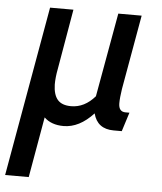

<svg xmlns="http://www.w3.org/2000/svg" viewBox="-73 -539 697 827"><g transform="rotate(5 276.0 -125.5)"><path d="M490 -72 464 10H429Q358 10 341 -56Q280 10 212 10Q159 10 128 -20L82 242H-20L110 -493H211L166 -232Q159 -196 159 -165Q160 -121 178.5 -99.5Q197 -78 237 -78Q295 -78 340 -130L405 -493H506L449 -171Q443 -132 443 -109Q443 -72 473 -72Z"/></g></svg>

Font: Cabin
Style: Medium Italic
Weight: 500
Designer: Pablo Impallari
Foundry: Pablo Impallari. www.impallari.com Igino Marini. www.ikern.com
Version: Version 1.005